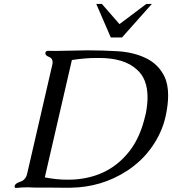

<svg xmlns="http://www.w3.org/2000/svg" viewBox="-20 -944 869 969"><path d="M465.8 -924.3H494.1L583 -822.3L718.8 -924.3H746.6L595.7 -754.9H539.1ZM263.2 -687 416.5 -689.9Q423.3 -689.9 430.2 -689.9Q498.5 -689.9 572.8 -685.5Q654.3 -680.7 716.8 -650.4Q779.3 -620.1 809.6 -558.6Q828.6 -519.5 828.6 -462.4Q828.6 -415 815.4 -355Q796.9 -273.9 747.1 -203.1Q697.8 -132.3 622.1 -82.5Q493.2 1.5 335.4 3.4H296.4Q268.1 3.4 243.7 2.9H186.5Q146 2.9 125 1.5H113.3Q93.8 1.5 62 4.4Q61.5 4.4 61 4.4Q53.7 4.4 53.7 -2.4Q53.7 -4.4 54.2 -6.8Q57.1 -18.6 83.5 -27.3Q109.9 -36.1 117.2 -67.9L243.7 -616.2Q245.6 -624 245.6 -629.9Q245.6 -649.4 228.5 -656.2Q208.5 -664.1 209 -674.3Q209 -675.8 209 -677.2Q211.4 -687.5 221.7 -687.5Q242.2 -687 263.2 -687ZM206.1 -48.8Q264.6 -37.1 320.8 -37.1Q341.8 -37.1 362.3 -38.6Q536.6 -53.2 636.7 -185.5Q688.5 -253.9 712.9 -359.4L716.8 -375.5Q724.6 -418 724.6 -453.1Q724.6 -546.4 669.9 -593.8Q606.4 -651.4 481 -651.4Q474.6 -651.4 468.3 -651.4Q408.2 -651.4 342.8 -641.1Z"/></svg>

Font: Caudex
Style: Italic
Weight: 400
Italic angle: -13°
Version: Version 1.04